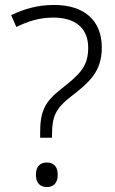

<svg xmlns="http://www.w3.org/2000/svg" viewBox="-20 -744 464 775"><path d="M142 -207V-188H190V-202C190 -276 207 -308 266 -354C342 -412 391 -457 391 -552C391 -663 318 -724 199 -724C132 -724 81 -709 25 -683L46 -635C93 -658 138 -673 196 -673C281 -673 336 -633 336 -551C336 -475 301 -443 227 -385C160 -333 142 -294 142 -207ZM125 -39C125 -6 141 11 169 11C197 11 213 -6 213 -39C213 -71 197 -88 169 -88C141 -88 125 -71 125 -39Z"/></svg>

Font: Noto Sans Meetei Mayek Light
Style: Regular
Weight: 300
Designer: Monotype Design Team and Neelakash Kshetrimayum
Foundry: Monotype Imaging Inc.
Version: Version 2.002